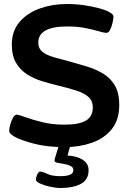

<svg xmlns="http://www.w3.org/2000/svg" viewBox="-20 -727 640 958"><path d="M304 7Q213 7 148 -10.5Q83 -28 54 -44Q42 -51 34 -58Q26 -65 26 -75Q26 -88 31.5 -107Q37 -126 45.5 -140.5Q54 -155 63 -155Q72 -155 106 -142.5Q140 -130 190.5 -117.5Q241 -105 300 -105Q375 -105 409 -125.5Q443 -146 443 -190Q443 -225 420 -244.5Q397 -264 356.5 -276.5Q316 -289 266 -301Q229 -310 189.5 -322Q150 -334 116 -355.5Q82 -377 60.5 -412.5Q39 -448 39 -504Q39 -573 78 -618Q117 -663 179.5 -685Q242 -707 313 -707Q357 -707 399 -701Q441 -695 474 -686Q507 -677 523 -668Q534 -662 540 -656.5Q546 -651 546 -643Q546 -632 541.5 -613Q537 -594 529.5 -578.5Q522 -563 511 -563Q500 -563 473 -571Q446 -579 406 -587Q366 -595 315 -595Q171 -595 171 -514Q171 -485 191.5 -468.5Q212 -452 246.5 -442Q281 -432 324 -421Q367 -409 411 -396Q455 -383 492.5 -361Q530 -339 552.5 -301.5Q575 -264 575 -203Q575 -129 537.5 -82.5Q500 -36 438 -14.5Q376 7 304 7ZM284 211Q258 211 229 204.5Q200 198 179.5 188.5Q159 179 159 168Q159 160 165.5 144.5Q172 129 180 129Q192 129 215.5 140.5Q239 152 282 152Q310 152 328 145.5Q346 139 346 122Q346 108 332 101Q318 94 299 91Q280 88 266 85Q252 82 252 75Q252 72 253.5 65Q255 58 260.5 41.5Q266 25 276 -9H333L317 49Q366 52 394 71Q422 90 422 122Q422 170 383.5 190.5Q345 211 284 211Z"/></svg>

Font: Asap Expanded SemiBold
Style: Regular
Weight: 600
Width: 7
Designer: Pablo Cosgaya
Foundry: Omnibus-Type
Version: Version 3.001; ttfautohint (v1.8.4.7-5d5b)